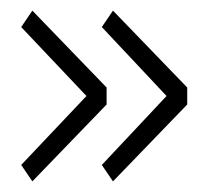

<svg xmlns="http://www.w3.org/2000/svg" viewBox="-20 -426 403 362"><path d="M181 -261 41 -406 20 -375 143 -245 20 -115 41 -84 181 -229ZM333 -261 193 -406 172 -375 294 -245 172 -115 193 -84 333 -229Z"/></svg>

Font: Catamaran Thin
Style: Regular
Weight: 100
Designer: Pria Ravichandran
Version: Version 2.000